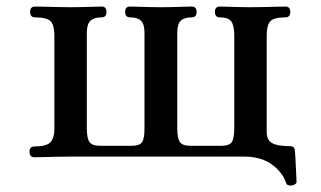

<svg xmlns="http://www.w3.org/2000/svg" viewBox="-20 -480 979 586"><path d="M872 86Q856 88 853 78Q842 45 809 21.5Q776 -2 726 -2H190Q173 -2 151 -1.5Q129 -1 110.5 -0.5Q92 0 85 0Q70 0 70 -17Q70 -33 85 -33Q122 -33 134 -46Q146 -59 146 -87V-372Q146 -402 135 -414.5Q124 -427 87 -427Q72 -427 72 -444Q72 -460 87 -460Q95 -460 114 -459.5Q133 -459 155.5 -458.5Q178 -458 195 -458Q221 -458 250.5 -459Q280 -460 290 -460Q305 -460 305 -444Q305 -427 290 -427Q267 -427 256 -416.5Q245 -406 245 -380V-89Q245 -58 253 -46.5Q261 -35 286 -35H381Q406 -35 413.5 -46Q421 -57 421 -88V-380Q421 -406 410.5 -416.5Q400 -427 377 -427Q362 -427 362 -444Q362 -460 377 -460Q388 -460 417 -459Q446 -458 471 -458Q497 -458 526 -459Q555 -460 565 -460Q580 -460 580 -444Q580 -427 565 -427Q542 -427 531.5 -416.5Q521 -406 521 -380V-89Q521 -58 529 -46.5Q537 -35 562 -35H655Q680 -35 687.5 -46.5Q695 -58 695 -89V-370Q695 -402 686 -414.5Q677 -427 651 -427Q636 -427 636 -444Q636 -460 651 -460Q662 -460 691.5 -459Q721 -458 746 -458Q763 -458 785 -458.5Q807 -459 825.5 -459.5Q844 -460 851 -460Q866 -460 866 -444Q866 -427 851 -427Q815 -427 804.5 -414.5Q794 -402 794 -372V-77Q794 -53 810 -43.5Q826 -34 864 -34Q880 -34 880 -19Q881 -12 882 9.5Q883 31 884 50.5Q885 70 885 73Q886 78 881.5 81.5Q877 85 872 86Z"/></svg>

Font: Zen Old Mincho
Style: Bold
Weight: 700
Designer: Yoshimichi Ohira
Foundry: Positype
Version: Version 1.500